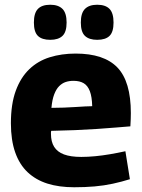

<svg xmlns="http://www.w3.org/2000/svg" viewBox="-20 -780 599 810"><path d="M293 10Q229 10 180 -5.5Q131 -21 96.5 -53.5Q62 -86 44 -137.5Q26 -189 26 -260Q26 -341 46.5 -397Q67 -453 103.5 -488Q140 -523 190 -538.5Q240 -554 299 -554Q419 -554 475.5 -495Q532 -436 532 -303Q532 -293 531.5 -277.5Q531 -262 530 -247Q505 -245 469 -242Q433 -239 389 -236Q345 -233 296 -231Q247 -229 196 -228Q195 -225 195 -222Q195 -219 195 -215Q195 -182 208.5 -160.5Q222 -139 250 -128.5Q278 -118 323 -118Q351 -118 382 -121Q413 -124 445 -129.5Q477 -135 509 -142L528 -24Q493 -13 456 -5Q419 3 379 6.5Q339 10 293 10ZM197 -325Q223 -325 249 -326Q275 -327 298 -328.5Q321 -330 339 -331Q357 -332 369 -332Q368 -372 359 -395.5Q350 -419 333 -429Q316 -439 290 -439Q272 -439 257 -434Q242 -429 229.5 -416.5Q217 -404 208.5 -381.5Q200 -359 197 -325ZM390 -612Q356 -612 338.5 -628.5Q321 -645 321 -685Q321 -725 338.5 -742.5Q356 -760 390 -760Q425 -760 442 -742.5Q459 -725 459 -685Q459 -645 442 -628.5Q425 -612 390 -612ZM192 -612Q157 -612 140 -628.5Q123 -645 123 -685Q123 -725 140 -742.5Q157 -760 192 -760Q226 -760 243.5 -742.5Q261 -725 261 -685Q261 -645 243.5 -628.5Q226 -612 192 -612Z"/></svg>

Font: Georama ExtraCondensed Thin
Style: Bold
Weight: 700
Version: Version 1.001